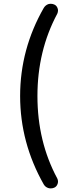

<svg xmlns="http://www.w3.org/2000/svg" viewBox="-20 -831 394 1039"><path d="M290 134.8Q293.9 142.6 293.9 151.4Q293.9 157.2 292 163.1Q287.1 178.7 273.4 184.6Q264.6 188.5 254.9 188.5Q248 188.5 241.2 186.5Q225.6 181.6 216.8 167Q88.9 -58.6 88.9 -311.5Q88.9 -564.5 216.8 -788.1Q225.6 -802.7 241.2 -808.6Q248 -810.5 254.9 -810.5Q264.6 -810.5 273.4 -806.6Q287.1 -800.8 292 -785.2Q293.9 -779.3 293.9 -774.4Q293.9 -765.6 290 -756.8Q182.6 -556.6 182.6 -311.5Q182.6 -64.5 290 134.8Z"/></svg>

Font: Gen Jyuu Gothic Medium
Style: Regular
Weight: 500
Designer: [Source Han Sans]
Ryoko NISHIZUKA  (kana & ideographs); Paul D. Hunt (Latin, Greek & Cyrillic); Wenlong ZHANG  (bopomofo
Version: Version 1.002.20150607